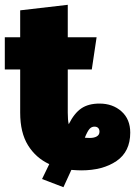

<svg xmlns="http://www.w3.org/2000/svg" viewBox="-22 -689 562 799"><path d="M520 -137Q520 -58 463 -19Q406 20 316 20Q301 20 275 18L242 90L153 56L183 -6Q127 -32 94.5 -84.5Q62 -137 62 -220V-400H-2V-534H62V-646L260 -669V-534H380L360 -400H260V-220Q260 -189 264 -172Q287 -218 316.5 -238Q346 -258 392 -258Q447 -258 483.5 -225.5Q520 -193 520 -137ZM392 -141Q392 -151 386.5 -156.5Q381 -162 371 -162Q359 -162 350.5 -152.5Q342 -143 331 -116Q338 -115 353 -115Q370 -115 381 -121.5Q392 -128 392 -141Z"/></svg>

Font: FiraGO Heavy
Style: Regular
Weight: 900
Designer: bBox Type
Foundry: bBox Type GmbH
Version: Version 1.001